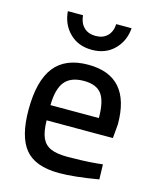

<svg xmlns="http://www.w3.org/2000/svg" viewBox="-111 -805 730 893"><g transform="rotate(15 253.5 -358.0)"><path d="M46 0ZM104 -727H177Q180 -691 201 -670Q222 -649 258 -649Q293 -649 314 -669.5Q335 -690 337 -727H411Q406 -664 364.5 -623Q323 -582 258 -582Q192 -582 150.5 -623Q109 -664 104 -727ZM46 -237Q46 -376 98.5 -443.5Q151 -511 261 -511Q465 -511 465 -279L459 -211H140Q141 -157 154 -127.5Q167 -98 196 -85Q225 -72 278 -72Q309 -72 348 -73.5Q387 -75 418 -78L446 -81L448 -9Q331 11 259 11Q144 11 95 -48.5Q46 -108 46 -237ZM372 -284Q372 -365 346.5 -399Q321 -433 261 -433Q198 -433 169 -397.5Q140 -362 139 -284Z"/></g></svg>

Font: Cairo SemiBold
Style: Regular
Weight: 600
Designer: Mohamed Gaber, the designers of Titillium
Foundry: Kief Type Foundry
Version: Version 2.009; ttfautohint (v1.5.33-1714) -l 8 -r 50 -G 200 